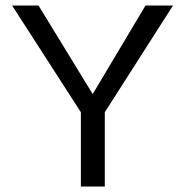

<svg xmlns="http://www.w3.org/2000/svg" viewBox="-20 -678 673 698"><path d="M609 -658 361 -270V0H274V-270L24 -658H120L317 -336L509 -658Z"/></svg>

Font: EauTest Medium
Style: Regular
Weight: 500
Designer: Christian Thalmann (Catharsis Fonts)
Version: Version 0.001;PS 000.001;hotconv 1.0.88;makeotf.lib2.5.64775